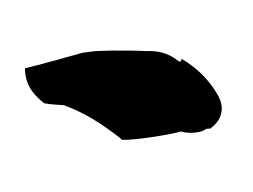

<svg xmlns="http://www.w3.org/2000/svg" viewBox="-38 -766 319 242"><g transform="rotate(-15 121.5 -644.5)"><path d="M7 -712C1 -689 11 -674 19 -663C25 -660 34 -657 43 -654L44 -653C65 -638 81 -621 100 -596L101 -594L102 -593C116 -589 148 -585 172 -584H177C176 -583 196 -574 208 -579L213 -578C238 -588 236 -608 232 -620C226 -641 214 -659 201 -672L198 -669L195 -672C195 -672 185 -688 161 -693C146 -698 133 -701 119 -705L102 -709C98 -710 90 -711 82 -712C76 -712 21 -711 7 -712Z"/></g></svg>

Font: Vapor
Style: Blk
Weight: 900
Foundry: Cannot Into Space Fonts
Version: Version 0.179